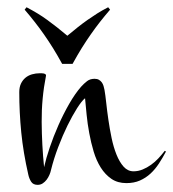

<svg xmlns="http://www.w3.org/2000/svg" viewBox="-20 -496 487 540"><path d="M446.8 -69.8Q437.5 -52.2 427 -36.1Q416.5 -20 403.3 -7.8Q390.1 4.4 373.5 11.7Q356.9 19 335.4 19Q311 19 293.5 7.1Q275.9 -4.9 263.4 -24.7Q251 -44.4 243.4 -69.8Q235.8 -95.2 231 -121.6Q226.1 -147.9 223.6 -173.6Q221.2 -199.2 219.2 -219.7Q210 -212.4 196.8 -191.7Q183.6 -170.9 169.9 -143.1Q156.2 -115.2 143.8 -82.5Q131.3 -49.8 123.5 -18.1Q122.1 -11.2 118.9 -3.9Q115.7 3.4 111.1 9.5Q106.4 15.6 100.1 19.8Q93.8 23.9 85.9 23.9Q73.2 23.9 67.6 15.1Q62 6.3 59.6 -4.9Q45.4 -66.9 39.8 -123.5Q34.2 -180.2 34.2 -236.8Q34.2 -250.5 38.8 -260.5Q43.5 -270.5 51.3 -277.1Q59.1 -283.7 69.8 -286.9Q80.6 -290 92.3 -290Q93.8 -290 96.9 -290Q100.1 -290 103 -289.3Q106 -288.6 107.9 -287.1Q109.9 -285.6 109.4 -283.2Q96.7 -219.2 97.2 -153.1Q97.7 -86.9 104 -25.9Q109.4 -50.3 119.9 -81.3Q130.4 -112.3 144.3 -143.8Q158.2 -175.3 174.6 -203.9Q190.9 -232.4 208 -252Q216.3 -261.2 224.9 -267.8Q233.4 -274.4 246.1 -274.4Q253.4 -274.4 258.3 -271.5Q263.2 -268.6 266.4 -264.2Q269.5 -259.8 271.2 -254.2Q272.9 -248.5 273.9 -243.2Q276.4 -229 278.8 -206.5Q281.2 -184.1 284.9 -158.7Q288.6 -133.3 293.9 -107.7Q299.3 -82 307.6 -61.3Q315.9 -40.5 327.6 -27.3Q339.4 -14.2 355.5 -14.2Q368.7 -14.2 381.1 -19.3Q393.6 -24.4 404.8 -32.5Q416 -40.5 425.8 -51Q435.5 -61.5 443.4 -71.8ZM54.7 -475.6Q71.3 -466.8 85.4 -458.3Q99.6 -449.7 113 -439.9Q126.5 -430.2 140.1 -419.4Q153.8 -408.7 169.4 -395.5Q185.1 -408.7 198.7 -419.4Q212.4 -430.2 225.8 -439.7Q239.3 -449.2 253.2 -458Q267.1 -466.8 284.2 -475.6L289.6 -468.8Q274.4 -451.2 261.2 -434.3Q248 -417.5 235.4 -399.4Q222.7 -381.3 210.2 -361.3Q197.8 -341.3 184.1 -316.4H154.8Q141.1 -341.3 128.7 -361.3Q116.2 -381.3 103.5 -399.4Q90.8 -417.5 77.6 -434.3Q64.5 -451.2 49.3 -468.8Z"/></svg>

Font: Montez
Style: Regular
Weight: 400
Designer: Astigmatic (AOETI)
Foundry: Astigmatic (AOETI)
Version: Version 1.000